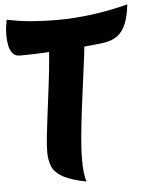

<svg xmlns="http://www.w3.org/2000/svg" viewBox="-57 -859 717 937"><g transform="rotate(-5 301.0 -391.0)"><path d="M1 -713Q1 -736 3.5 -756Q6 -776 9 -790Q68 -777 129 -772Q190 -767 252 -767Q341 -767 429.5 -779Q518 -791 602 -813Q596 -756 580.5 -718.5Q565 -681 538.5 -661.5Q512 -642 469 -636Q430 -631 375.5 -626Q321 -621 262 -617.5Q203 -614 149.5 -612Q96 -610 58 -610Q35 -610 22.5 -625.5Q10 -641 5.5 -665Q1 -689 1 -713ZM379 -684Q379 -653 372.5 -598Q366 -543 356.5 -474.5Q347 -406 338 -333.5Q329 -261 322.5 -194.5Q316 -128 316 -78Q316 -3 329 31Q252 16 213.5 -6Q175 -28 162.5 -58.5Q150 -89 150 -129Q150 -160 155.5 -210.5Q161 -261 169 -323.5Q177 -386 185.5 -454.5Q194 -523 200 -591Q206 -659 206 -720Z"/></g></svg>

Font: Merienda ExtraBold
Style: Regular
Weight: 800
Designer: Eduardo Rodriguez Tunni
Foundry: Eduardo Rodriguez Tunni
Version: Version 2.001